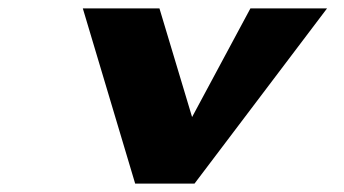

<svg xmlns="http://www.w3.org/2000/svg" viewBox="-20 -436 818 456"><path d="M358.7 -416H176.7L301 0H442L756.7 -416H574.7L436.2 -158Z"/></svg>

Font: Hussar Milosc
Style: Obl
Weight: 700
Foundry: Cannot Into Space Fonts
Version: Version 1.02